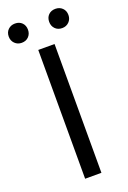

<svg xmlns="http://www.w3.org/2000/svg" viewBox="-176 -866 615 919"><g transform="rotate(-20 131.0 -406.5)"><path d="M90 0V-656H173V0ZM28 -715Q7 -715 -7 -729Q-21 -743 -21 -764Q-21 -786 -7 -799.5Q7 -813 28 -813Q50 -813 63.5 -799.5Q77 -786 77 -764Q77 -743 63.5 -729Q50 -715 28 -715ZM234 -715Q212 -715 198.5 -729Q185 -743 185 -764Q185 -786 198.5 -799.5Q212 -813 234 -813Q255 -813 269 -799.5Q283 -786 283 -764Q283 -743 269 -729Q255 -715 234 -715Z"/></g></svg>

Font: Processing Sans Pro
Style: Regular
Weight: 400
Designer: Paul D. Hunt
Foundry: Adobe Systems Incorporated
Version: Version 2.020;PS 2.000;hotconv 1.0.86;makeotf.lib2.5.63406